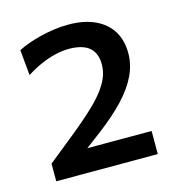

<svg xmlns="http://www.w3.org/2000/svg" viewBox="-78 -841 565 610"><g transform="rotate(-15 204.0 -536.5)"><path d="M34 -301V-359Q54.5 -375.5 75.2 -392.2Q96 -409 116.5 -425.5Q165 -464.5 199.5 -497.2Q234 -530 252 -560.5Q270 -591 270 -622.5Q270 -659.5 248.2 -678.2Q226.5 -697 181 -697Q159 -697 135.2 -691.2Q111.5 -685.5 87.2 -674.8Q63 -664 39.5 -649L31.5 -733Q47.5 -741 67 -748Q86.5 -755 108.2 -760.2Q130 -765.5 153 -768.8Q176 -772 199 -772Q250.5 -772 286.8 -755.2Q323 -738.5 341.8 -708Q360.5 -677.5 360.5 -635Q360.5 -598.5 343.8 -562.8Q327 -527 292.8 -490.5Q258.5 -454 207 -415L132 -358.5L119.5 -377H193Q237 -377 281 -377Q325 -377 368 -377V-301Z"/></g></svg>

Font: Commissioner Thin Medium
Style: Regular
Weight: 500
Version: Version 1.000